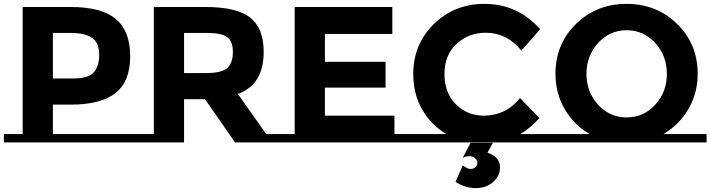

<svg xmlns="http://www.w3.org/2000/svg" viewBox="-31 -735 3667 991"><path d="M677 -43V0H-11V-43H86V-699H333Q494 -699 567.5 -636.5Q641 -574 641 -444.5Q641 -315 565.5 -255Q490 -195 335 -195H242V-43ZM331 -565H242V-330H347Q425 -330 453 -361.5Q481 -393 481 -453.5Q481 -514 444.5 -539.5Q408 -565 331 -565Z M763 -43V-699H1028Q1191 -699 1260.5 -644Q1330 -589 1330 -467Q1330 -299 1197 -250L1343 -43H1437V0H1182L1027 -223H919V0H666V-43ZM1036 -565H919V-358H1033Q1113 -358 1142 -384Q1171 -410 1171 -466.5Q1171 -523 1141 -544Q1111 -565 1036 -565Z M1490 -43V-699H1994V-560H1646V-416H1959V-283H1646V-138H2005V-43H2102V0H1393V-43Z M2794 -43V0H2058V-43H2273Q2193 -90 2147.5 -170.5Q2102 -251 2102 -353Q2102 -507 2208.5 -611Q2315 -715 2469 -715Q2641 -715 2757 -584L2660 -474Q2586 -566 2476 -566Q2388 -566 2325.5 -508.5Q2263 -451 2263 -353.5Q2263 -256 2322 -197Q2381 -138 2465 -138Q2580 -138 2653 -229L2753 -126Q2709 -75 2654 -43ZM2550 129Q2550 172 2514.5 204Q2479 236 2425 236Q2371 236 2320 204L2358 118Q2380 137 2397 137Q2414 137 2423.5 128Q2433 119 2433 105.5Q2433 92 2421 81.5Q2409 71 2392.5 71Q2376 71 2357 80L2398 2H2513L2485 53Q2550 75 2550 129Z M3616 -43V0H2790V-43H3013Q2931 -90 2883.5 -172Q2836 -254 2836 -354Q2836 -508 2942 -611.5Q3048 -715 3203 -715Q3358 -715 3464 -611.5Q3570 -508 3570 -354Q3570 -254 3522 -172Q3474 -90 3393 -43ZM3411 -353.5Q3411 -447 3351 -513Q3291 -579 3203.5 -579Q3116 -579 3056 -513Q2996 -447 2996 -353.5Q2996 -260 3056 -194.5Q3116 -129 3203.5 -129Q3291 -129 3351 -194.5Q3411 -260 3411 -353.5Z"/></svg>

Font: Montserrat Subrayada
Style: Bold
Weight: 700
Version: Version 2.001